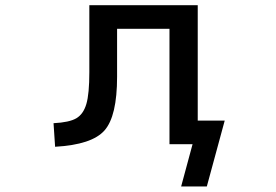

<svg xmlns="http://www.w3.org/2000/svg" viewBox="-20 -542 1040 723"><path d="M724.6 -87.9H826.2L758.8 160.2H662.1L705.1 1H669.9H618.2V-433.6H420.9V-252.9Q420.9 -104.5 373.5 -50.8Q326.2 2.9 187.5 10.7L181.6 -78.1Q241.2 -81.1 267.6 -96.7Q293.9 -112.3 305.2 -150.4Q316.4 -188.5 316.4 -270.5V-522.5H724.6Z"/></svg>

Font: GenEi Gothic M SemiBold
Style: Regular
Weight: 500
Designer: o_tamon (Modified); [Source Han Sans]
Ryoko NISHIZUKA  (kana & ideographs); Paul D. Hunt (Latin, Greek & Cyrillic); Wenl
Version: Version 1.1a;Original Version 1.004